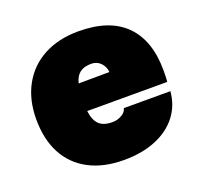

<svg xmlns="http://www.w3.org/2000/svg" viewBox="-106 -694 863 825"><g transform="rotate(-20 325.0 -281.5)"><path d="M32 -281Q32 -370 68.5 -436.5Q105 -503 172.5 -539Q240 -575 331 -575Q473 -575 545.5 -502Q618 -429 618 -292Q618 -258 616 -240H250Q255 -198 275 -178Q295 -158 336 -158Q359 -158 379 -169.5Q399 -181 402 -198H615Q610 -135 573.5 -87.5Q537 -40 474 -14Q411 12 328 12Q235 12 168.5 -23Q102 -58 67 -123.5Q32 -189 32 -281ZM397 -365Q395 -390 378 -407.5Q361 -425 335 -425Q302 -425 283 -410.5Q264 -396 256 -364Z"/></g></svg>

Font: Azeret Mono Black
Style: Regular
Weight: 900
Designer: Martin Vácha
Foundry: Displaay
Version: Version 1.000; Glyphs 3.0.3, build 3074